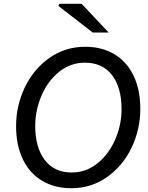

<svg xmlns="http://www.w3.org/2000/svg" viewBox="-20 -981 779 1014"><path d="M65 -315Q65 -424 111.5 -520.5Q158 -617 241.5 -675.5Q325 -734 430 -734Q518 -734 583.5 -695Q649 -656 685 -582Q721 -508 721 -406Q721 -298 675 -201.5Q629 -105 545.5 -46Q462 13 357 13Q269 13 203 -26Q137 -65 101 -139Q65 -213 65 -315ZM622 -404Q622 -519 571.5 -584.5Q521 -650 429 -650Q352 -650 292 -601.5Q232 -553 199 -475.5Q166 -398 166 -316Q166 -202 216.5 -136Q267 -70 358 -70Q435 -70 495 -118.5Q555 -167 588.5 -244.5Q622 -322 622 -404ZM288 -950 294 -961H411L554 -809H470Z"/></svg>

Font: Nebula Sans Medium
Style: Regular
Weight: 500
Italic angle: -9°
Designer: Paul D. Hunt for Adobe (as Source Sans)
Foundry: Nebula Entertainment & Broadcasting LLC
Version: Version 1.010